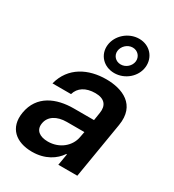

<svg xmlns="http://www.w3.org/2000/svg" viewBox="-202 -957 980 1082"><g transform="rotate(30 287.5 -416.0)"><path d="M176.1 11C261.7 11 320 -29.1 350.5 -74.9H354.8L342 0H465.6L526.3 -365.1C550.4 -509.2 440 -552.6 336.3 -552.6C221.6 -552.6 115.1 -502.1 84.2 -380.7H204.9C217.7 -426.8 259.2 -454.2 321.7 -454.2C381.4 -454.2 407 -422.6 398.4 -370L390.3 -318.5H258.9C147 -318.5 41.2 -275.9 20.6 -153.1C2.8 -46.2 72.4 11 176.1 11ZM145.2 -155.2C152.7 -204.9 199.2 -233 263.1 -233H377.1L370 -195.7C359 -134.6 301.8 -83.5 224.8 -83.5C171.2 -83.5 137.4 -108.3 145.2 -155.2ZM245 -722.7C237.9 -657 286.6 -604.8 355.8 -604.8C424.7 -604.8 485.4 -657 492.5 -722.7C499.6 -788.7 452.1 -843 382.8 -843C313.9 -843 252.1 -788.7 245 -722.7ZM309.7 -722.7C313.2 -753.6 341.3 -782 375.7 -782C409.8 -782 432.5 -753.6 429 -722.7C425.4 -692.5 397.4 -665.1 363.3 -665.1C328.8 -665.1 306.1 -692.5 309.7 -722.7Z"/></g></svg>

Font: Margiela Sans Semi Bold
Style: Italic
Weight: 600
Italic angle: -9.39999°
Designer: Stefan Endress, Andreas Faust
Version: Version 1.100;FEAKit 1.0